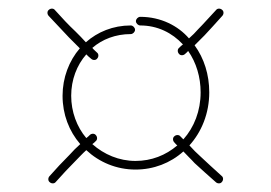

<svg xmlns="http://www.w3.org/2000/svg" viewBox="-20 -370 628 445"><path d="M95 38C91 42 91 49 95 52C99 56 106 56 109 52C125 34 140 18 155 3C163 -5 171 -14 180 -22C210 6 250 23 294 23C336 23 375 8 405 -19C414 -9 423 -1 431 8C446 22 462 36 480 52C484 56 491 56 494 52C498 48 498 41 494 38C475 21 460 7 445 -7C436 -15 428 -23 419 -33C447 -64 465 -107 465 -156C465 -197 453 -235 431 -265C439 -273 447 -281 454 -288C467 -302 479 -315 495 -333C499 -337 499 -344 495 -347C491 -351 484 -351 481 -347C464 -329 452 -315 439 -302C433 -295 426 -288 418 -281C393 -310 353 -331 305 -331C300 -331 295 -326 295 -321C295 -316 300 -311 305 -311C345 -311 379 -294 404 -267C401 -265 398 -262 395 -259C391 -256 391 -249 395 -245C398 -241 405 -241 409 -245C411 -247 414 -249 416 -252C435 -225 445 -191 445 -156C445 -113 430 -75 405 -47C403 -49 400 -52 398 -54C395 -58 388 -58 384 -54C380 -51 380 -44 384 -40C386 -38 388 -35 391 -33C364 -10 331 3 294 3C256 3 221 -12 194 -36C197 -38 199 -40 202 -43C206 -46 206 -53 202 -57C199 -61 192 -61 188 -57C186 -55 183 -52 180 -50C158 -76 145 -111 145 -148C145 -185 158 -219 180 -244C183 -241 187 -237 191 -234C195 -230 202 -230 205 -234C209 -238 209 -245 205 -248C201 -252 197 -255 194 -259C217 -279 248 -291 283 -291C288 -291 293 -296 293 -301C293 -306 288 -311 283 -311C242 -311 206 -296 179 -272C171 -281 163 -289 155 -297C139 -312 124 -328 107 -347C104 -351 97 -351 93 -347C89 -344 89 -337 93 -333C110 -315 125 -299 140 -283C148 -275 157 -266 165 -258C140 -229 125 -190 125 -148C125 -105 140 -66 166 -36C157 -28 149 -20 141 -11C125 5 110 21 95 38Z"/></svg>

Font: Mistral SingleLine OTF-SVG Regular
Style: Regular
Weight: 300
Designer: François Chastanet, Élisa Garzelli, Anais Alves, Morgane Autin
Foundry: institut supérieur des arts et du design Toulouse / isdaT
Version: Version 1.000;hotconv 1.0.117;makeotfexe 2.5.65602 DEVELOPME